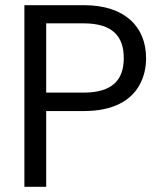

<svg xmlns="http://www.w3.org/2000/svg" viewBox="-20 -720 619 740"><path d="M158 0V-292H304C415 -292 485 -332 518 -393C535 -424 543 -458 543 -496C543 -616 462 -700 304 -700H74V0ZM158 -630H302C414 -630 457 -580 457 -496C457 -413 414 -363 302 -363H158Z"/></svg>

Font: Rootstock Sans Body
Style: Regular
Weight: 400
Designer: Colophon Foundry, Jonny Pinhorn
Foundry: Colophon Foundry
Version: Version 1.200;FEAKit 1.0